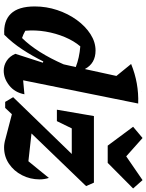

<svg xmlns="http://www.w3.org/2000/svg" viewBox="106 -904 805 1058"><g transform="rotate(90 509.0 -374.5)"><path d="M482 -752H483V-751ZM171 5Q95 10 55 -31.5Q15 -73 15 -163Q15 -227 35 -287Q55 -347 89.5 -394.5Q124 -442 167.5 -470Q211 -498 258 -498Q329 -498 360 -439L398 -613L332 -694Q437 -737 550 -733L422 -99Q462 -103 499 -106Q489 -53 450.5 -22.5Q412 8 369 8Q340 8 315 -8Q290 -24 276 -56L325 -208L318 -210Q287 -148 251.5 -94Q216 -40 171 5ZM149 -111Q170 -99 189 -93Q269 -174 334 -322L349 -389Q298 -409 235 -414Q205 -379 184 -329Q163 -279 153.5 -223Q144 -167 149 -111ZM541 0 515 -44 828 -367H687L647 -285H584L619 -489H986L1005 -446L715 -145L868 -128Q890 -155 913 -183Q936 -211 960 -241Q964 -228 966 -215.5Q968 -203 968 -190Q968 -138 945 -93Q922 -48 882 -21Q842 6 792 6Q770 6 743 -2L609 -37L574 0ZM782 -565 678 -705 740 -757 841 -667 972 -757 1018 -705 877 -565Z"/></g></svg>

Font: Piazzolla
Style: Bold Italic
Weight: 700
Italic angle: -11.3°
Designer: Juan Pablo del Peral
Foundry: Huerta Tipografica
Version: Version 1.330